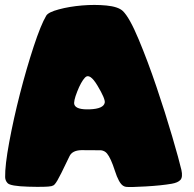

<svg xmlns="http://www.w3.org/2000/svg" viewBox="-20 -764 794 784"><path d="M10.7 -16.6Q1.5 -26.4 1 -40.5Q0 -87.9 17.6 -183.1Q35.2 -278.3 61.5 -381.1Q87.9 -483.9 117.4 -573.7Q147 -663.6 168.9 -700.2Q177.7 -714.4 220.5 -725.8Q263.2 -737.3 314.9 -741.7Q366.7 -746.1 414.6 -741.5Q462.4 -736.8 481.4 -719.2Q508.8 -692.9 546.1 -603.5Q583.5 -514.2 619.1 -408.9Q654.8 -303.7 683.1 -207Q711.4 -110.4 720.7 -70.3Q727.1 -41 716.8 -29.5Q706.5 -18.1 681.2 -13.7Q638.2 -6.3 574.5 -2.7Q510.7 1 494.6 -1Q488.3 -2 482.9 -5.4Q465.3 -16.1 449 -67.1Q432.6 -118.2 417 -137.2Q407.7 -148.4 392.6 -150.4L312.5 -150.9Q274.9 -149.9 263.7 -126Q249 -95.2 230.5 -57.6Q211.9 -20 203.1 -11.2Q198.7 -5.9 189.9 -3.9Q169.9 0.5 95.5 -1.7Q21 -3.9 10.7 -16.6ZM327.1 -447.3Q311 -430.2 295.2 -389.9Q279.3 -349.6 283.7 -336.9Q291 -315.4 346.9 -317.6Q402.8 -319.8 407.7 -344.7Q410.6 -359.9 378.4 -413.8Q346.2 -467.8 327.1 -447.3Z"/></svg>

Font: ARCO
Style: Regular
Weight: 700
Designer: Rafael Olivo Díaz, Denis Ignatov
Foundry: Rafael Olivo Díaz
Version: Version 1.10 March 1, 2019